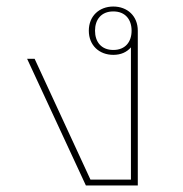

<svg xmlns="http://www.w3.org/2000/svg" viewBox="-20 -568 560 588"><path d="M402 0V-474C402 -519 370 -548 327 -548C284 -548 252 -519 252 -474C252 -429 284 -400 327 -400C350 -400 368 -408 381 -423V-18H257L86 -388H63L243 0ZM327 -415C290 -415 271 -440 271 -474C271 -508 290 -533 327 -533C364 -533 383 -508 383 -474C383 -440 364 -415 327 -415Z"/></svg>

Font: IBM Plex Thai Looped Thin
Style: Regular
Weight: 100
Designer: Mike Abbink, Paul van der Laan, Pieter van Rosmalen, Ben Mitchell, Mark Frömberg
Foundry: Bold Monday
Version: Version 1.0